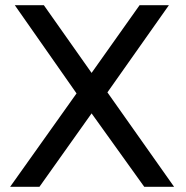

<svg xmlns="http://www.w3.org/2000/svg" viewBox="-20 -720 717 740"><path d="M37 -700H149L333 -439L518 -700H631L394 -364L651 0H536L333 -283L132 0H19L275 -360Z"/></svg>

Font: Montserrat
Style: Regular
Weight: 400
Designer: Julieta Ulanovsky
Foundry: Julieta Ulanovsky
Version: Version 6.001